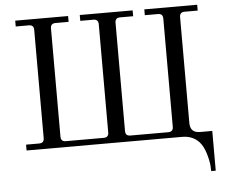

<svg xmlns="http://www.w3.org/2000/svg" viewBox="-59 -780 1233 1049"><g transform="rotate(-5 557.0 -256.0)"><path d="M62 0V-32H134Q161 -32 161 -59V-653Q161 -680 134 -680H62V-712H352V-680H280Q253 -680 253 -653V-59Q253 -32 280 -32H488Q515 -32 515 -59V-653Q515 -680 488 -680H416V-712H706V-680H634Q607 -680 607 -653V-59Q607 -32 634 -32H842Q869 -32 869 -59V-653Q869 -680 842 -680H770V-712H1060V-680H988Q961 -680 961 -653V-72Q961 -18 1015 -18H1082V200H1057L1056 172Q1054 143 1041.5 102Q1029 61 1007 37Q972 0 915 0Z"/></g></svg>

Font: Old Standard TT
Style: Regular
Weight: 400
Designer: Alexey Kryukov <alexios@thessalonica.org.ru>
Version: Version 1.0